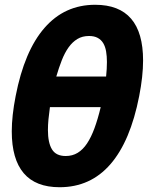

<svg xmlns="http://www.w3.org/2000/svg" viewBox="-20 -762 642 796"><path d="M227.1 14.2Q127.9 14.2 78.4 -43.9Q28.8 -102.1 28.8 -217.3Q28.8 -281.7 44.9 -363.8Q81.1 -550.8 164.6 -646.5Q248 -742.2 374.5 -742.2Q474.1 -742.2 523.7 -684.3Q573.2 -626.5 573.2 -511.2Q573.2 -446.3 557.1 -363.8Q520.5 -176.3 437.7 -81.1Q355 14.2 227.1 14.2ZM419.9 -444.8Q421.4 -460.9 422.4 -475.8Q423.3 -490.7 423.3 -504.9Q423.3 -528.8 419.9 -548.8Q416.5 -568.8 408 -583Q399.4 -597.2 385 -605Q370.6 -612.8 349.1 -612.8Q321.3 -612.8 300.8 -600.3Q280.3 -587.9 264.4 -565.7Q248.5 -543.5 236.3 -512.5Q224.1 -481.4 213.4 -444.8ZM252.4 -115.2Q280.3 -115.2 302 -128.4Q323.7 -141.6 340.8 -167.2Q357.9 -192.9 371.8 -230.7Q385.7 -268.6 397.5 -317.9H187Q183.1 -290.5 180.9 -267.1Q178.7 -243.7 178.7 -223.1Q178.7 -169.9 195.6 -142.6Q212.4 -115.2 252.4 -115.2Z"/></svg>

Font: Hack
Style: Bold Italic
Weight: 700
Italic angle: -11°
Monospace: yes
Designer: Christopher Simpkins
Foundry: Christopher Simpkins
Version: Version 2.017; ttfautohint (v1.4.1) -l 4 -r 80 -G 350 -x 0 -